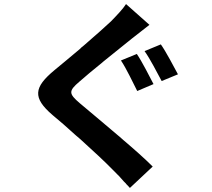

<svg xmlns="http://www.w3.org/2000/svg" viewBox="-20 -843 1040 943"><path d="M730 -25C691 -64 639 -110 586 -155L577 -163L569 -170C491 -237 414 -300 372 -336C317 -383 316 -396 370 -442C398 -467 438 -500 480 -534L488 -541C540 -583 593 -625 627 -653C651 -672 683 -697 714 -721L599 -823C584 -799 553 -767 525 -738C494 -709 451 -671 406 -632L398 -625C392 -620 387 -615 381 -611L373 -603C327 -564 282 -527 247 -498C146 -414 139 -363 238 -278C271 -251 309 -218 347 -183L355 -176L368 -165L376 -158C438 -102 497 -47 531 -12L538 -5C539 -4 540 -3 541 -2L548 5C553 10 557 15 562 19L572 30C577 36 583 42 588 48L598 58C599 60 600 61 601 62L608 69C611 73 614 76 618 80L730 -25ZM854 -478C834 -515 796 -588 770 -625L690 -592C718 -553 751 -487 774 -445L854 -478ZM734 -430C715 -466 678 -540 652 -578L574 -546C601 -506 633 -437 654 -396L734 -430Z"/></svg>

Font: Glow Sans TC Normal
Style: Bold
Weight: 700
Designer: Ryoko NISHIZUKA (kana, bopomofo & ideographs); Paul D. Hunt (Latin, Greek & Cyrillic); Sandoll Communications, Soo-young
Version: Version 0.93